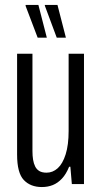

<svg xmlns="http://www.w3.org/2000/svg" viewBox="-20 -743 412 775"><path d="M149 12Q103 12 76 -16.5Q49 -45 49 -119V-526H111V-133Q111 -114 113.5 -98.5Q116 -83 122 -71Q128 -59 139 -52.5Q150 -46 168 -46Q193 -46 213 -64Q233 -82 245 -120Q257 -158 257 -214V-526H319V0H270L264 -70H259Q247 -40 230 -22Q213 -4 193 4Q173 12 149 12ZM209 -591 161 -720V-723H212L246 -591ZM132 -591 83 -720 84 -723H135L169 -591Z"/></svg>

Font: Archivo ExtraCondensed Light
Style: Regular
Weight: 300
Width: 2
Designer: Hector Gatti
Foundry: Omnibus-Type
Version: Version 2.001